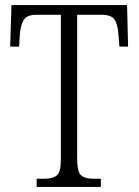

<svg xmlns="http://www.w3.org/2000/svg" viewBox="-20 -734 544 754"><path d="M124 0V-32H153Q187 -32 203 -45Q219 -58 219 -108V-676H124Q86 -676 73.5 -656Q61 -636 58 -599L55 -551H20L25 -714H479L483 -551H449L445 -599Q443 -636 430.5 -656Q418 -676 379 -676H283V-111Q283 -59 298.5 -45.5Q314 -32 348 -32H376V0Z"/></svg>

Font: Noto Serif Tamil Condensed Light
Style: Italic
Weight: 300
Width: 3
Italic angle: -12°
Designer: Indian Type Foundry, Tom Grace, and the Monotype Design Team
Foundry: Monotype Imaging Inc.
Version: Version 2.003; ttfautohint (v1.8.4.7-5d5b)